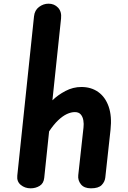

<svg xmlns="http://www.w3.org/2000/svg" viewBox="-20 -1024 696 1044"><path d="M146.5 0Q115.5 0 93 -18.5Q70.5 -37 74 -69L165 -935.5Q168.5 -968.5 192.2 -986.2Q216 -1004 244 -1004Q275.5 -1004 295.8 -982.2Q316 -960.5 312 -923.5L265 -478.5Q294.5 -507.5 335.8 -529.2Q377 -551 422.5 -551Q476 -551 514.5 -523.5Q553 -496 571 -444Q589 -392 581 -318.5L552.5 -58.5Q550 -35.5 532.8 -17.8Q515.5 0 474.5 0Q437.5 0 420 -21.8Q402.5 -43.5 405.5 -71.5L434 -330.5Q436.5 -350 433.2 -369.5Q430 -389 419 -401.8Q408 -414.5 387 -414.5Q366.5 -414.5 343.5 -403.8Q320.5 -393 296.2 -370Q272 -347 247 -309.5L220.5 -57Q217.5 -27 195.8 -13.5Q174 0 146.5 0Z"/></svg>

Font: Edu NSW ACT Hand
Style: Regular
Weight: 400
Designer: Tina and Corey Anderson, Eben Sorkin, Mirko Velimirovic
Foundry: Sorkin Type Co.
Version: Version 2.000